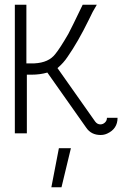

<svg xmlns="http://www.w3.org/2000/svg" viewBox="-20 -567 554 815"><path d="M406 -39Q417 -39 425.5 -47Q434 -55 434 -67H479Q479 -20 435 0Q422 6 407 6Q367 6 346 -25L181 -259Q150 -250 114 -250H94V-1H43V-547H92V-298H126Q187 -301 215 -338Q234 -361 270 -423Q283 -447 331 -547H391Q373 -518 357 -483Q311 -389 267 -326Q250 -300 224 -278L384 -51Q393 -39 406 -39ZM241 228H198L230 62H281Z"/></svg>

Font: Bhavuka
Style: Regular
Weight: 400
Version: 2.94.0; ttfautohint (v1.2) -l 7 -r 28 -G 50 -x 13 -D deva -f